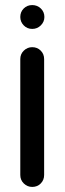

<svg xmlns="http://www.w3.org/2000/svg" viewBox="-20 -737 258 757"><path d="M60 -670Q60 -690 73.5 -703.5Q87 -717 107 -717Q127 -717 141 -703.5Q155 -690 155 -670Q155 -651 141 -637Q127 -623 107 -623Q87 -623 73.5 -637Q60 -651 60 -670ZM60 -504Q60 -524 74 -537.5Q88 -551 107 -551Q127 -551 140.5 -537.5Q154 -524 154 -504V-47Q154 -27 140.5 -13.5Q127 0 107 0Q88 0 74 -13.5Q60 -27 60 -47Z"/></svg>

Font: VDS
Style: Regular
Weight: 400
Designer: artmaker
Foundry: artmaker
Version: Version 1.000 2009 initial release